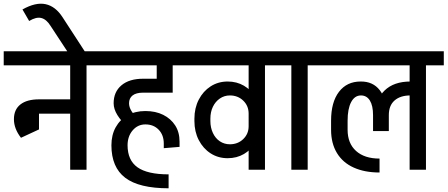

<svg xmlns="http://www.w3.org/2000/svg" viewBox="-45 -914 2410 1034"><path d="M-25 -562V-638H402V-562ZM30 -272Q30 -324 65 -351.5Q100 -379 165 -379V-320Q138 -320 124 -307.5Q110 -295 110 -272ZM68 -172Q30 -221 30 -272H110Q110 -248 140 -210ZM68 -172 90 -335H165V-217ZM162 -302V-379H376V-302ZM333 0V-626H421V0ZM237 -562V-638H517V-562Z M317 -638 227 -775 292 -821 411 -638ZM227 -775Q205 -810 177.5 -817Q150 -824 112 -801L76 -863Q147 -903 200.5 -891.5Q254 -880 292 -821Z M863 100Q704 100 629.5 43.5Q555 -13 555 -132H642Q642 -51 695.5 -13Q749 25 863 25ZM467 -562V-638H985V-562ZM555 -131Q555 -187 578 -228.5Q601 -270 642 -293Q683 -316 738 -316V-244Q697 -244 669.5 -212Q642 -180 642 -131ZM640 -234Q607 -262 587 -294.5Q567 -327 567 -358H650Q650 -337 663 -316Q676 -295 698 -277ZM567 -358Q567 -419 609 -454.5Q651 -490 726 -490V-415Q688 -415 669 -400Q650 -385 650 -358ZM726 -415V-490H885V-415ZM799 -490V-638H885V-490ZM922 -123 837 -116V-141L922 -151ZM837 -141Q837 -187 809.5 -215.5Q782 -244 738 -244V-316Q793 -316 834 -295.5Q875 -275 898.5 -238.5Q922 -202 922 -151Z M935 -562V-638H1314V-562ZM1002 -261V-276H1088V-261ZM1088 -275H1002Q1002 -332 1025.5 -377.5Q1049 -423 1089.5 -449Q1130 -475 1181 -475L1193 -400Q1163 -400 1139 -383.5Q1115 -367 1101.5 -339Q1088 -311 1088 -275ZM1352 -302H1294Q1294 -344 1265 -372Q1236 -400 1193 -400L1181 -475Q1230 -475 1268.5 -452.5Q1307 -430 1329.5 -391Q1352 -352 1352 -302ZM1088 -262Q1088 -227 1101.5 -198Q1115 -169 1139 -153Q1163 -137 1193 -137L1181 -62Q1130 -62 1089.5 -88Q1049 -114 1025.5 -159.5Q1002 -205 1002 -262ZM1352 -234Q1352 -185 1329.5 -146Q1307 -107 1268.5 -84.5Q1230 -62 1181 -62L1193 -137Q1236 -137 1265 -165Q1294 -193 1294 -234ZM1294 0V-626H1382V0ZM1198 -562V-638H1478V-562Z M1524 0V-626H1612V0ZM1428 -562V-638H1708V-562Z M1976 -294Q1976 -378 2026 -426.5Q2076 -475 2165 -475V-400Q2111 -400 2080 -373Q2049 -346 2049 -294ZM2164 -400V-475H2188V-400ZM1999 15Q1919 15 1860 -11.5Q1801 -38 1769.5 -90Q1738 -142 1738 -215H1827Q1827 -142 1872.5 -101Q1918 -60 1999 -60ZM1738 -215V-265H1827V-215ZM1738 -264Q1738 -364 1780.5 -419.5Q1823 -475 1897 -475L1899 -400Q1865 -400 1846 -364Q1827 -328 1827 -264ZM1964 -208V-294H2049V-208ZM1964 -294Q1964 -345 1947 -372.5Q1930 -400 1899 -400L1897 -475Q1963 -476 2000 -428.5Q2037 -381 2037 -294ZM1658 -562V-638H2170V-562ZM2161 0V-626H2249V0ZM2065 -562V-638H2345V-562Z"/></svg>

Font: Akshar Light
Style: Regular
Weight: 400
Version: Version 1.100